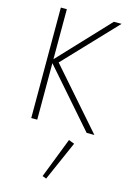

<svg xmlns="http://www.w3.org/2000/svg" viewBox="-150 -771 793 1175"><g transform="rotate(15 246.5 -183.0)"><path d="M341 70 377 84 267 334 242 325ZM419 -700H468L157 -372L483 0H434L121 -358V0H83V-700H121V-383Z"/></g></svg>

Font: Renner
Style: Thin
Weight: 200
Version: Version 003.000 ; ttfautohint (v0.97) -l 8 -r 50 -G 200 -x 1